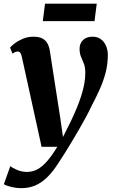

<svg xmlns="http://www.w3.org/2000/svg" viewBox="-52 -752 606 1023"><path d="M64.5 -448.5Q61 -465 55.8 -471.2Q50.5 -477.5 43 -477.5Q35.5 -477.5 29 -474.8Q22.5 -472 14.5 -466L1.5 -498.5Q8.5 -507 26.2 -520.8Q44 -534.5 70 -545.5Q96 -556.5 126 -556.5Q154.5 -556.5 172.2 -547.8Q190 -539 199.8 -522.2Q209.5 -505.5 213.5 -481.5Q220 -439.5 227 -394.2Q234 -349 241.2 -302.8Q248.5 -256.5 255.5 -210.8Q262.5 -165 269.5 -121L283.5 -22L326 -107Q343 -142.5 357 -176.5Q371 -210.5 381.2 -242.5Q391.5 -274.5 397 -304.8Q402.5 -335 402.5 -363.5Q402.5 -393.5 395 -412.5Q387.5 -431.5 379.8 -449.2Q372 -467 372 -492.5Q372 -520.5 390.2 -538.5Q408.5 -556.5 441 -556.5Q468.5 -556.5 486.8 -542.2Q505 -528 513.8 -505.8Q522.5 -483.5 522.5 -459Q522.5 -410 510.8 -365Q499 -320 479.2 -276Q459.5 -232 435 -185.5Q421.5 -157 404.5 -125.5Q387.5 -94 368.8 -61.8Q350 -29.5 331.2 1.8Q312.5 33 295 61.2Q277.5 89.5 262 112.5Q231.5 161 200.5 191.5Q169.5 222 135.8 236.2Q102 250.5 62.5 250.5Q35 250.5 7.5 243.8Q-20 237 -31.5 229.5L3 133Q13.5 142.5 38.8 153.2Q64 164 91.5 164Q123 164 149.5 149Q176 134 201.2 104.2Q226.5 74.5 253.5 30H169.5ZM188 -732.5H463.5L451.5 -639.5H176Z"/></svg>

Font: Merriweather 48pt ExtraBold
Style: Italic
Weight: 800
Italic angle: -7.8°
Version: Version 2.101